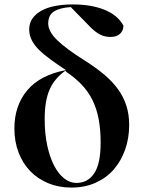

<svg xmlns="http://www.w3.org/2000/svg" viewBox="-20 -839 651 868"><path d="M479 -672Q454 -672 433 -682.5Q412 -693 388 -717L300 -807Q251 -804 224.5 -787.5Q198 -771 198 -733Q198 -697 238.5 -657.5Q279 -618 365 -564Q414 -533 451.5 -501.5Q489 -470 514 -435Q539 -400 551.5 -360.5Q564 -321 564 -274Q564 -214 545.5 -162Q527 -110 493.5 -72Q460 -34 411.5 -12.5Q363 9 303 9Q246 9 198.5 -10.5Q151 -30 117 -65Q83 -100 64 -149.5Q45 -199 45 -258Q45 -361 103 -430.5Q161 -500 278 -522Q239 -548 208 -570.5Q177 -593 155.5 -614.5Q134 -636 123 -658.5Q112 -681 112 -706Q112 -735 127.5 -756.5Q143 -778 169.5 -792Q196 -806 232 -812.5Q268 -819 309 -819Q392 -819 452 -795Q512 -771 538 -723Q538 -701 523 -686.5Q508 -672 479 -672ZM435 -194Q435 -253 426 -300.5Q417 -348 398 -386.5Q379 -425 349.5 -456Q320 -487 280 -514L275 -519Q226 -484 204 -433.5Q182 -383 182 -301Q182 -235 193.5 -181.5Q205 -128 224.5 -90.5Q244 -53 270 -32.5Q296 -12 325 -12Q377 -12 406 -55.5Q435 -99 435 -194Z"/></svg>

Font: XinYuGongZhangJiaSongA
Style: Regular
Weight: 900
Designer: XinYuGong
Foundry: Adobe Systems Incorporated
Version: Version 1.00